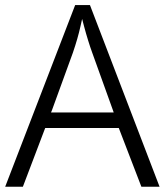

<svg xmlns="http://www.w3.org/2000/svg" viewBox="-20 -729 644 742"><path d="M596.7 -7.3H526.4L440.9 -229.5L439 -234.4H434.6H159.7H154.8L152.8 -229.5L68.4 -7.3H0L270.5 -709.5H327.6ZM419.4 -294.4 416 -304.2 336.4 -525.4Q332.5 -536.1 328.6 -547.6Q324.7 -559.1 320.8 -572Q316.9 -585 312.7 -598.9Q308.6 -612.8 304.7 -627.9L297.4 -655.8L291 -627.4Q280.8 -581.1 261.7 -525.4L181.2 -304.2L177.2 -294.4H187.5H409.7Z"/></svg>

Font: Sahel Light FD
Style: Light-FD
Weight: 300
Foundry: Saber Rastikerdar (saber.rastikerdar@gmail.com)
Version: Version 3.3.0